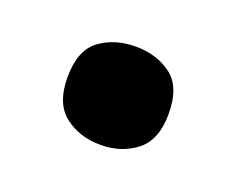

<svg xmlns="http://www.w3.org/2000/svg" viewBox="-45 -504 376 305"><g transform="rotate(20 142.5 -352.0)"><path d="M57 -352Q57 -398 82 -416.5Q107 -435 143 -435Q178 -435 203 -416.5Q228 -398 228 -352Q228 -308 203 -288.5Q178 -269 143 -269Q107 -269 82 -288.5Q57 -308 57 -352Z"/></g></svg>

Font: Noto Sans Adlam Unjoined
Style: Regular
Weight: 400
Designer: Mark Jamra, Neil Patel
Foundry: JamraPatel LLC
Version: Version 3.001